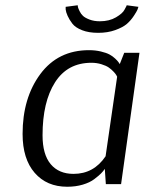

<svg xmlns="http://www.w3.org/2000/svg" viewBox="-20 -701 555 731"><path d="M360 -620Q396 -620 421.5 -635Q447 -650 454 -664L462 -679V-681L507 -675Q506 -671 503.5 -664.5Q501 -658 489.5 -640.5Q478 -623 463 -610Q448 -597 419 -586.5Q390 -576 354 -576Q318 -576 292.5 -586Q267 -596 255.5 -611Q244 -626 237.5 -640.5Q231 -655 230 -665V-675L276 -681V-679Q276 -677 277 -673Q278 -669 283 -658.5Q288 -648 296 -640.5Q304 -633 321 -626.5Q338 -620 360 -620ZM441 0H383L379 -58Q373 -49 364.5 -40.5Q356 -32 339 -19Q322 -6 295 2Q268 10 236 10Q158 10 112 -43Q66 -96 66 -191Q66 -328 133.5 -419Q201 -510 319 -510Q343 -510 364 -505Q385 -500 397 -493.5Q409 -487 418.5 -478Q428 -469 431 -464.5Q434 -460 436 -457L453 -500H511ZM260 -39Q337 -39 382 -106L426 -409Q425 -411 422.5 -415.5Q420 -420 412 -428.5Q404 -437 394 -444Q384 -451 366 -456.5Q348 -462 328 -462Q237 -462 189.5 -387.5Q142 -313 142 -186Q142 -113 173 -76Q204 -39 260 -39Z"/></svg>

Font: Arsenal
Style: Italic
Weight: 400
Italic angle: -9.10001°
Designer: Andrij Shevchenko
Foundry: Stairsfor
Version: Version 2.001;PS 002.001;hotconv 1.0.88;makeotf.lib2.5.64775